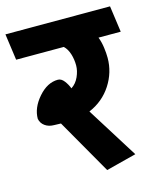

<svg xmlns="http://www.w3.org/2000/svg" viewBox="-118 -757 716 860"><g transform="rotate(-15 240.0 -327.5)"><path d="M491 -558H388Q397 -534 400.5 -507.5Q404 -481 404 -460Q404 -393 366.5 -335Q329 -277 263 -249L412 -11L272 25L126 -230Q124 -230 110.5 -230.5Q97 -231 95 -231Q70 -231 52.5 -243.5Q35 -256 31 -277Q31 -328 72.5 -375.5Q114 -423 163 -423Q179 -423 192 -406Q205 -389 212 -370Q235 -385 247 -412Q259 -439 259 -464Q259 -492 251 -517.5Q243 -543 227 -558H6L-11 -680H474Z"/></g></svg>

Font: Palanquin Dark Medium
Style: Regular
Weight: 500
Designer: Pria Ravichandran
Version: Version 1.001